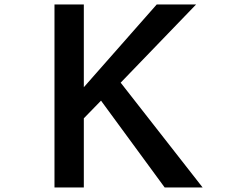

<svg xmlns="http://www.w3.org/2000/svg" viewBox="-20 -805 1040 850"><path d="M221.2 -785.2H351.1V-418.9L673.8 -785.2H848.1L514.2 -439L877 24.9H709L427.2 -359.4L351.1 -281.2V24.9H221.2Z"/></svg>

Font: BIZ UDGothic
Style: Bold
Weight: 700
Monospace: yes
Designer: TypeBank Co., Ltd.
Foundry: Morisawa Inc.
Version: Version 1.05